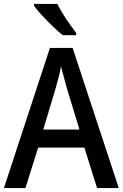

<svg xmlns="http://www.w3.org/2000/svg" viewBox="-20 -1027 627 981"><path d="M476 -66 411 -273H175L110 -66H0L235 -782H351L587 -66ZM322 -575Q317 -596 307 -630.5Q297 -665 292 -688Q287 -661 278.5 -628Q270 -595 264 -575L201 -365H386ZM273 -1007Q284 -985 301 -957Q318 -929 336.5 -903Q355 -877 369 -859V-847H301Q279 -864 249.5 -892.5Q220 -921 193.5 -949.5Q167 -978 154 -997V-1007Z"/></svg>

Font: Noto Sans Malayalam UI SemiCondensed Medium
Style: Regular
Weight: 500
Width: 4
Designer: Jelle Bosma - Monotype Design Team
Foundry: Monotype Imaging Inc.
Version: Version 2.104; ttfautohint (v1.8.4.7-5d5b)